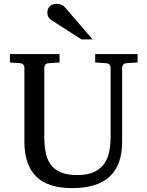

<svg xmlns="http://www.w3.org/2000/svg" viewBox="-20 -948 752 984"><path d="M627 -624Q616.2 -623 611.1 -616.2Q606 -609.4 606 -602.1V-222.2Q606 -160.6 589.4 -115.7Q572.8 -70.8 540.3 -41.5Q507.8 -12.2 459.7 2Q411.6 16.1 349.1 16.1Q225.1 16.1 165 -43.9Q105 -104 105 -222.2V-602.1Q105 -609.4 99.9 -616.2Q94.7 -623 84 -624L30.8 -627.9V-670.9H285.2V-627.9L228 -624Q217.3 -623 212.2 -616.2Q207 -609.4 207 -602.1V-248Q207 -204.1 213.9 -167.7Q220.7 -131.3 239.3 -105.5Q257.8 -79.6 290.8 -65.2Q323.7 -50.8 376 -50.8Q427.7 -50.8 460.9 -65.9Q494.1 -81.1 513.2 -107.7Q532.2 -134.3 539.6 -170.4Q546.9 -206.5 546.9 -248V-602.1Q546.9 -609.4 541.3 -616.2Q535.6 -623 524.9 -624L467.8 -627.9V-670.9H685.1V-627.9ZM397.5 -746.1 245.6 -843.3Q234.9 -850.1 228.8 -859.9Q222.7 -869.6 222.7 -883.3Q222.7 -891.1 225.1 -899.2Q227.5 -907.2 232.9 -913.6Q238.3 -919.9 247.1 -924.1Q255.9 -928.2 268.6 -928.2Q279.3 -928.2 286.6 -926.5Q293.9 -924.8 299.8 -921.4Q305.7 -918 310.5 -912.8Q315.4 -907.7 320.8 -901.4L454.6 -746.1Z"/></svg>

Font: BabelStone Ogham Bound
Style: Italic
Weight: 400
Italic angle: -30°
Designer: Andrew West
Foundry: BabelStone
Version: Version 2.02 March 14, 2022